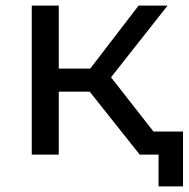

<svg xmlns="http://www.w3.org/2000/svg" viewBox="-20 -550 671 683"><path d="M526 -82 375 -275 576 -530H473L301 -306H189V-530H93V0H189V-224H299L477 0H544V113H631V-82Z"/></svg>

Font: AWKNG-Font Medium
Style: Regular
Weight: 500
Designer: Awakening Church
Foundry: Awakening Church
Version: Version 1.700;PS 001.700;hotconv 1.0.88;makeotf.lib2.5.64775